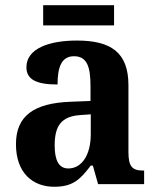

<svg xmlns="http://www.w3.org/2000/svg" viewBox="-20 -704 601 734"><path d="M145 -607H416V-684H145ZM187 10C258 10 286 -17 327 -71H335L355 0H531V-52H527C485 -52 471 -68 471 -123V-378C471 -503 405 -549 274 -549C167 -549 81 -518 81 -447C81 -400 119 -381 200 -381C200 -449 216 -489 263 -489C313 -489 326 -448 326 -374V-318L250 -315C110 -310 41 -261 41 -153C41 -42 106 10 187 10ZM241 -60C205 -60 189 -91 189 -148C189 -221 213 -259 286 -264L327 -267V-191C327 -112 293 -60 241 -60Z"/></svg>

Font: Noto Serif Georgian SemiCondensed Bold
Style: Regular
Weight: 700
Width: 4
Designer: Monotype Design Team, Akaki Razmadze
Foundry: Google LLC
Version: Version 2.003